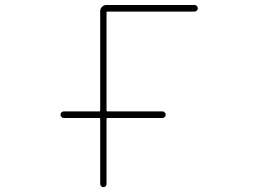

<svg xmlns="http://www.w3.org/2000/svg" viewBox="-20 -773 1040 770"><path d="M381.8 -35.2V-295.9Q381.8 -299.8 377.9 -299.8H235.4Q230.5 -299.8 226.6 -303.7Q222.7 -307.6 222.7 -313Q222.7 -318.4 226.6 -322.3Q230.5 -326.2 235.4 -326.2H377.9Q381.8 -326.2 381.8 -330.1V-728.5Q381.8 -738.3 389.2 -745.6Q396.5 -752.9 406.2 -752.9H760.7Q765.6 -752.9 769.5 -749Q773.4 -745.1 773.4 -739.7Q773.4 -734.4 769.5 -730.5Q765.6 -726.6 760.7 -726.6H412.1Q407.2 -726.6 407.2 -722.7V-330.1Q407.2 -326.2 412.1 -326.2H631.8Q636.7 -326.2 640.6 -322.3Q644.5 -318.4 644.5 -313Q644.5 -307.6 640.6 -303.7Q636.7 -299.8 631.8 -299.8H412.1Q407.2 -299.8 407.2 -295.9V-35.2Q407.2 -30.3 403.8 -26.4Q400.4 -22.5 395 -22.5Q389.6 -22.5 385.7 -26.4Q381.8 -30.3 381.8 -35.2Z"/></svg>

Font: Rounded-X Mgen+ 2m thin
Style: Regular
Weight: 100
Designer: [Source Han Sans]
Ryoko NISHIZUKA  (kana & ideographs); Paul D. Hunt (Latin, Greek & Cyrillic); Wenlong ZHANG  (bopomofo
Version: Version 1.059.20150602